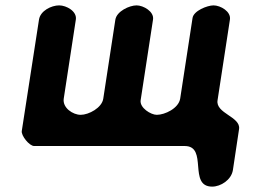

<svg xmlns="http://www.w3.org/2000/svg" viewBox="-20 -540 940 714"><path d="M200 -520C171 -520 130 -500 125 -467L61 -53C58 -36 89 3 107 3H667C755 3 678 154 769 154C801 154 840 129 846 93L869 -60C876 -106 781 -118 789 -167L835 -467C840 -497 800 -520 774 -520C751 -520 700 -500 696 -473L650 -173C644 -137 593 -113 563 -113C541 -113 499 -139 503 -167L549 -467C554 -497 513 -520 488 -520C461 -520 414 -498 409 -467L364 -173C359 -139 310 -113 280 -113C251 -113 212 -139 217 -173L262 -467C267 -498 227 -520 200 -520Z"/></svg>

Font: Asimov Print
Style: Regular
Weight: 500
Designer: Google
Version: Version 2.000980: 2014